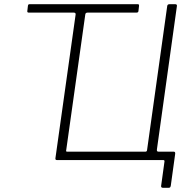

<svg xmlns="http://www.w3.org/2000/svg" viewBox="-20 -762 927 914"><path d="M756 132Q746 132 747 123L763 7Q764 0 757 0H251Q242 0 244 -10L340 -693Q341 -702 331 -702H117Q109 -702 110 -709L113 -735Q114 -739 115.5 -740.5Q117 -742 121 -742H636Q640 -742 641 -740Q642 -738 642 -735L639 -709Q638 -702 630 -702H397Q387 -702 386 -693L295 -46Q293 -40 300 -40H672Q679 -40 680 -47L776 -733Q777 -742 787 -742H814Q819 -742 821 -739.5Q823 -737 822 -732L727 -51Q726 -45 728 -42.5Q730 -40 735 -40H807Q815 -40 814 -30L793 122Q792 127 790 129.5Q788 132 783 132Z"/></svg>

Font: Libre Franklin Thin
Style: Italic
Weight: 100
Italic angle: -8°
Designer: Pablo Impallari, Rodrigo Fuenzalida, Nhung Nguyen
Foundry: Impallari Type
Version: Version 3.000